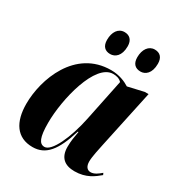

<svg xmlns="http://www.w3.org/2000/svg" viewBox="-179 -875 940 1007"><g transform="rotate(30 290.5 -372.0)"><path d="M458 -616C486 -616 517 -638 517 -697C517 -736 497 -754 466 -754C429 -754 406 -720 406 -673C406 -634 426 -616 458 -616ZM274 -616C303 -616 334 -638 334 -697C334 -736 313 -754 283 -754C245 -754 223 -720 223 -673C223 -634 243 -616 274 -616ZM165 10C245 10 291 -48 331 -179H335C329 -145 324 -119 324 -83C324 -19 359 10 419 10C490 10 530 -23 560 -48L555 -59C537 -43 516 -28 495 -28C474 -28 461 -44 461 -74C461 -104 474 -159 479 -184L554 -535H531L435 -513C410 -529 371 -546 322 -546C105 -546 24 -319 24 -171C24 -61 69 10 165 10ZM219 -22C188 -22 173 -53 173 -141C173 -285 233 -534 341 -534C360 -534 379 -530 393 -515L341 -263C315 -136 263 -22 219 -22Z"/></g></svg>

Font: Noto Serif Display Condensed ExtraBold
Style: Italic
Weight: 800
Width: 3
Italic angle: -12°
Designer: Monotype Design Team
Foundry: Monotype Imaging Inc.
Version: Version 2.009